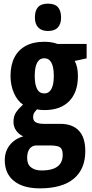

<svg xmlns="http://www.w3.org/2000/svg" viewBox="-20 -782 498 1042"><path d="M196.3 240.2Q105.5 240.2 55.7 200.2Q5.9 160.2 5.9 86.9Q5.9 39.1 33.4 4.9Q61 -29.3 106.4 -42Q83.5 -51.8 68.4 -72.5Q53.2 -93.3 53.2 -120.6Q53.2 -151.9 67.1 -172.4Q81.1 -192.9 105 -214.4Q74.2 -234.4 55.7 -276.9Q37.1 -319.3 37.1 -370.1Q37.1 -428.7 58.3 -470.2Q79.6 -511.7 120.4 -533.4Q161.1 -555.2 219.7 -555.2Q237.8 -555.2 251.2 -553.5Q264.6 -551.8 274.7 -549.1Q284.7 -546.4 292 -543.5H450.2V-465.3L385.7 -451.2Q395 -433.1 398.9 -413.1Q402.8 -393.1 402.8 -369.1Q402.8 -281.2 355.5 -232.9Q308.1 -184.6 221.2 -184.6Q194.3 -184.6 181.6 -189Q173.8 -181.6 166.7 -171.4Q159.7 -161.1 159.7 -145.5Q159.7 -133.8 165.8 -125.7Q171.9 -117.7 184.6 -113.8Q197.3 -109.9 216.3 -109.9H307.1Q372.6 -109.9 407.7 -73.2Q442.9 -36.6 442.9 38.6Q442.9 135.7 380.1 188Q317.4 240.2 196.3 240.2ZM205.6 143.1Q245.1 143.1 270.5 133.3Q295.9 123.5 308.1 104.7Q320.3 85.9 320.3 59.1Q320.3 37.6 314 26.6Q307.6 15.6 292.2 11.5Q276.9 7.3 250 7.3H178.7Q163.6 7.3 151.9 14.9Q140.1 22.5 133.8 37.6Q127.4 52.7 127.4 76.7Q127.4 109.4 148.4 126.2Q169.4 143.1 205.6 143.1ZM220.7 -274.9Q245.6 -274.9 258.8 -298.8Q272 -322.8 272 -369.1Q272 -418.5 258.8 -442.1Q245.6 -465.8 220.2 -465.8Q194.8 -465.8 181.6 -441.7Q168.5 -417.5 168.5 -369.6Q168.5 -323.2 181.2 -299.1Q193.8 -274.9 220.7 -274.9ZM240.2 -762.2Q277.3 -762.2 294.4 -742.9Q311.5 -723.6 311.5 -687Q311.5 -651.4 293.7 -632.6Q275.9 -613.8 240.2 -613.8Q206.1 -613.8 187.7 -632.6Q169.4 -651.4 169.4 -687Q169.4 -724.6 186.5 -743.4Q203.6 -762.2 240.2 -762.2Z"/></svg>

Font: Open Sans Condensed
Style: Regular
Weight: 400
Width: 3
Designer: Monotype Design Team
Foundry: Monotype Imaging Inc.
Version: Version 3.000